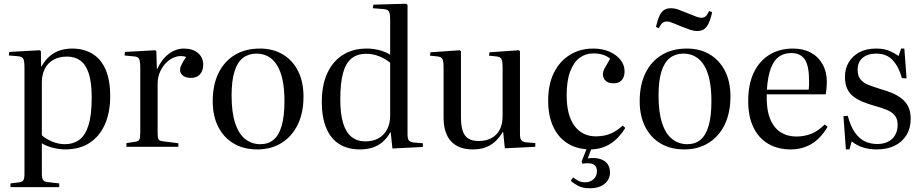

<svg xmlns="http://www.w3.org/2000/svg" viewBox="-20 -786 4934 1028"><path d="M36 216V196L84 190Q99 188 105 179Q111 170 111 143V-422Q111 -460 104.5 -471.5Q98 -483 76 -485L27 -489L30 -508L192 -517L199 -512L200 -430H202Q222 -465 247 -486Q272 -507 302 -516.5Q332 -526 365 -526Q429 -526 475 -498Q521 -470 545.5 -413.5Q570 -357 570 -271Q570 -185 542 -121Q514 -57 460.5 -21.5Q407 14 328 14Q298 14 262.5 5Q227 -4 204 -19V143Q204 167 210 177Q216 187 236 189L297 196V216ZM328 -14Q372 -14 404 -37Q436 -60 453.5 -114.5Q471 -169 471 -264Q471 -344 455.5 -392Q440 -440 410.5 -461.5Q381 -483 339 -483Q296 -483 266 -466Q236 -449 220 -418Q204 -387 204 -343V-62Q224 -43 258 -28.5Q292 -14 328 -14Z M657 0V-20L705 -27Q721 -29 726 -39Q731 -49 731 -75V-422Q731 -457 725 -470Q719 -483 697 -484L647 -489L649 -508L811 -517L817 -512L820 -415H821Q845 -468 883 -497Q921 -526 965 -526Q1012 -526 1040 -502Q1068 -478 1068 -440Q1068 -419 1060.5 -403Q1053 -387 1038.5 -378Q1024 -369 1002 -369Q973 -369 958.5 -382Q944 -395 944 -412Q944 -421 948 -431Q952 -441 959 -453.5Q966 -466 977 -481Q951 -490 924 -482.5Q897 -475 874.5 -454.5Q852 -434 838 -404Q824 -374 824 -337V-73Q824 -49 828.5 -40.5Q833 -32 849 -30L935 -19V0Z M1358 14Q1285 14 1231.5 -17.5Q1178 -49 1148.5 -107Q1119 -165 1119 -244Q1119 -332 1150 -395Q1181 -458 1237.5 -492Q1294 -526 1372 -526Q1442 -526 1494.5 -494.5Q1547 -463 1576 -405.5Q1605 -348 1605 -269Q1605 -183 1574.5 -119.5Q1544 -56 1488 -21Q1432 14 1358 14ZM1374 -14Q1416 -14 1444.5 -37.5Q1473 -61 1488 -112Q1503 -163 1503 -245Q1503 -310 1493 -357.5Q1483 -405 1463.5 -436.5Q1444 -468 1416 -483.5Q1388 -499 1353 -499Q1311 -499 1281 -476Q1251 -453 1235.5 -403.5Q1220 -354 1220 -274Q1220 -185 1239 -127Q1258 -69 1293 -41.5Q1328 -14 1374 -14Z M1907 14Q1842 14 1796.5 -14.5Q1751 -43 1727 -100Q1703 -157 1703 -240Q1703 -330 1732 -393.5Q1761 -457 1815 -491.5Q1869 -526 1944 -526Q1979 -526 2012.5 -517Q2046 -508 2069 -493V-681Q2069 -715 2061.5 -726Q2054 -737 2026 -738L1976 -742L1979 -761L2154 -766L2162 -760V-68Q2162 -44 2168.5 -35Q2175 -26 2195 -23L2244 -19V1L2081 9L2072 -78H2070Q2052 -46 2028 -25.5Q2004 -5 1973.5 4.5Q1943 14 1907 14ZM1936 -29Q1976 -29 2005.5 -45Q2035 -61 2052 -92Q2069 -123 2069 -168V-450Q2044 -471 2010.5 -484.5Q1977 -498 1941 -498Q1893 -498 1862 -473Q1831 -448 1816.5 -394.5Q1802 -341 1802 -253Q1802 -175 1817.5 -125.5Q1833 -76 1863 -52.5Q1893 -29 1936 -29Z M2511 14Q2435 14 2395 -29.5Q2355 -73 2355 -157V-422Q2355 -457 2349 -469.5Q2343 -482 2321 -484L2282 -488L2285 -506L2441 -517L2448 -512V-161Q2448 -115 2457 -86.5Q2466 -58 2487 -44.5Q2508 -31 2543 -31Q2582 -31 2611 -46.5Q2640 -62 2655.5 -91.5Q2671 -121 2671 -163V-422Q2671 -457 2665 -469.5Q2659 -482 2637 -484L2598 -488L2601 -506L2757 -517L2764 -512V-69Q2764 -45 2770.5 -36Q2777 -27 2796 -24L2846 -20V0L2683 8L2674 -79H2672Q2651 -45 2627 -24.5Q2603 -4 2574.5 5Q2546 14 2511 14Z M3137 222Q3100 222 3075.5 209Q3051 196 3036 182L3048 164Q3062 174 3077 182Q3092 190 3113 190Q3139 190 3157.5 174Q3176 158 3176 131Q3176 109 3163.5 98.5Q3151 88 3128 88Q3118 88 3112 88.5Q3106 89 3099 91L3094 79L3120 13Q3060 9 3013.5 -22Q2967 -53 2941 -110Q2915 -167 2915 -247Q2915 -334 2945.5 -396Q2976 -458 3031 -492Q3086 -526 3156 -526Q3206 -526 3244 -509Q3282 -492 3303 -464.5Q3324 -437 3324 -405Q3324 -385 3317.5 -370.5Q3311 -356 3298 -348Q3285 -340 3265 -340Q3237 -340 3222.5 -353.5Q3208 -367 3208 -389Q3208 -403 3218 -421.5Q3228 -440 3247 -472Q3228 -487 3206.5 -493.5Q3185 -500 3155 -500Q3115 -500 3083 -476Q3051 -452 3032.5 -402.5Q3014 -353 3014 -276Q3014 -168 3056 -112Q3098 -56 3170 -56Q3218 -56 3253.5 -72.5Q3289 -89 3314 -114L3328 -101Q3295 -47 3250 -17.5Q3205 12 3145 14L3127 62Q3166 57 3192.5 65Q3219 73 3232.5 91.5Q3246 110 3246 138Q3246 160 3234 179.5Q3222 199 3197.5 210.5Q3173 222 3137 222Z M3644 14Q3571 14 3517.5 -17.5Q3464 -49 3434.5 -107Q3405 -165 3405 -244Q3405 -332 3436 -395Q3467 -458 3523.5 -492Q3580 -526 3658 -526Q3728 -526 3780.5 -494.5Q3833 -463 3862 -405.5Q3891 -348 3891 -269Q3891 -183 3860.5 -119.5Q3830 -56 3774 -21Q3718 14 3644 14ZM3660 -14Q3702 -14 3730.5 -37.5Q3759 -61 3774 -112Q3789 -163 3789 -245Q3789 -310 3779 -357.5Q3769 -405 3749.5 -436.5Q3730 -468 3702 -483.5Q3674 -499 3639 -499Q3597 -499 3567 -476Q3537 -453 3521.5 -403.5Q3506 -354 3506 -274Q3506 -185 3525 -127Q3544 -69 3579 -41.5Q3614 -14 3660 -14ZM3714 -620Q3695 -620 3675.5 -626.5Q3656 -633 3626 -645Q3597 -657 3583.5 -662.5Q3570 -668 3563.5 -669.5Q3557 -671 3551 -671Q3538 -671 3528.5 -664.5Q3519 -658 3507 -635L3492 -642Q3501 -681 3511.5 -702.5Q3522 -724 3536.5 -733Q3551 -742 3572 -742Q3591 -742 3608.5 -736Q3626 -730 3657 -717Q3695 -702 3709 -696.5Q3723 -691 3735 -691Q3749 -691 3757.5 -698Q3766 -705 3777 -727L3793 -721Q3784 -681 3773 -659Q3762 -637 3748 -628.5Q3734 -620 3714 -620Z M4213 14Q4145 14 4093.5 -16Q4042 -46 4014 -104Q3986 -162 3986 -245Q3986 -335 4016 -397.5Q4046 -460 4100 -493Q4154 -526 4226 -526Q4281 -526 4321.5 -504Q4362 -482 4384.5 -441.5Q4407 -401 4407 -347Q4407 -330 4405.5 -314Q4404 -298 4401 -281H4085Q4083 -202 4102.5 -152Q4122 -102 4159 -78.5Q4196 -55 4243 -55Q4285 -55 4322 -69Q4359 -83 4396 -120L4411 -107Q4373 -43 4323.5 -14.5Q4274 14 4213 14ZM4086 -306H4310Q4311 -315 4311.5 -326.5Q4312 -338 4312 -351Q4312 -435 4288.5 -468.5Q4265 -502 4217 -502Q4178 -502 4150.5 -482.5Q4123 -463 4107 -420Q4091 -377 4086 -306Z M4509 14 4496 -164 4519 -166Q4534 -110 4557 -77Q4580 -44 4610 -29.5Q4640 -15 4676 -15Q4728 -15 4757 -43Q4786 -71 4786 -118Q4786 -150 4770.5 -168.5Q4755 -187 4726.5 -198.5Q4698 -210 4657 -221Q4629 -229 4601.5 -240Q4574 -251 4551.5 -267.5Q4529 -284 4516.5 -310Q4504 -336 4504 -375Q4504 -418 4524 -452Q4544 -486 4581 -506Q4618 -526 4671 -526Q4714 -526 4743.5 -513Q4773 -500 4791 -486L4805 -526H4822L4834 -366L4809 -368Q4792 -429 4759.5 -464Q4727 -499 4672 -499Q4626 -499 4599 -476.5Q4572 -454 4572 -412Q4572 -379 4588 -360Q4604 -341 4632 -330.5Q4660 -320 4695 -309Q4728 -300 4756.5 -288Q4785 -276 4808 -258Q4831 -240 4843.5 -213.5Q4856 -187 4856 -150Q4856 -100 4833.5 -63Q4811 -26 4770.5 -6Q4730 14 4674 14Q4636 14 4602.5 4Q4569 -6 4540 -29L4528 14Z"/></svg>

Font: Literata 60pt
Style: Regular
Weight: 400
Designer: Latin by Veronika Burian and Jose Scaglione. Greek by Irene Vlachou. Cyrillic by Vera Evstafieva.
Foundry: TypeTogether
Version: Version 3.002